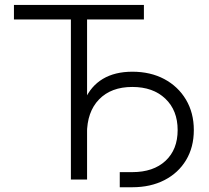

<svg xmlns="http://www.w3.org/2000/svg" viewBox="-20 -748 871 800"><path d="M38.1 -667V-727.5H579.6V-667H342.8V0H275.4V-667ZM479 32.2V-30.8H531.2Q619.1 -30.8 669.7 -77.9Q720.2 -125 720.2 -206.1Q720.2 -288.1 668.9 -336.9Q617.7 -385.7 531.2 -385.7Q442.9 -385.7 392.6 -333.7Q342.3 -281.7 342.3 -189.9H307.6Q307.6 -273.4 333 -331.3Q358.4 -389.2 408.4 -419.2Q458.5 -449.2 531.7 -449.2Q606.9 -449.2 664.6 -418.5Q722.2 -387.7 754.9 -332.8Q787.6 -277.8 787.6 -206.1Q787.6 -134.8 755.4 -81.1Q723.1 -27.3 665.3 2.4Q607.4 32.2 531.2 32.2Z"/></svg>

Font: Inter 24pt Light
Style: Regular
Weight: 300
Designer: Rasmus Andersson
Foundry: rsms
Version: Version 4.001;git-66647c0bb